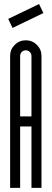

<svg xmlns="http://www.w3.org/2000/svg" viewBox="-20 -913 251 933"><path d="M20 -821.3 169.9 -893.4 190.8 -849.6 40.8 -777.2ZM132.9 -641Q132.9 -652.6 124.7 -660.6Q116.6 -668.5 105.4 -668.5Q93.7 -668.5 85.8 -660.6Q77.9 -652.6 77.9 -641V-347.4H132.9ZM181.6 0H132.9V-298.6H77.9V0H29.2Q29.2 0 29.2 -641Q29.2 -672.6 51.4 -694.9Q73.7 -717.2 105.4 -717.2Q137 -717.2 159.3 -694.9Q181.6 -672.6 181.6 -641Z"/></svg>

Font: Marapfhont
Style: Book
Weight: 400
Version: Version 0.15